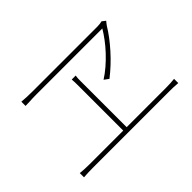

<svg xmlns="http://www.w3.org/2000/svg" viewBox="-97 -958 1194 1194"><g transform="rotate(-45 500.0 -360.5)"><path d="M242 -630Q229 -630 212.5 -629.5Q196 -629 182 -628Q164 -627 147 -627V-664Q169 -662 192.5 -661Q216 -660 242 -660H812Q823 -660 835 -661.5Q847 -663 853 -665L876 -647Q871 -640 866 -634.5Q861 -629 856 -621Q820 -561 761.5 -495.5Q703 -430 635 -377L605 -399Q638 -420 670 -447.5Q702 -475 731 -506Q760 -537 784 -569Q808 -601 825 -630ZM844 -89Q864 -89 881.5 -90Q899 -91 919 -93V-56Q899 -58 878 -58.5Q857 -59 844 -59H170Q133 -59 90 -56V-93Q111 -91 130.5 -90Q150 -89 170 -89H468V-496Q468 -507 467.5 -518Q467 -529 466 -540H501Q499 -529 498.5 -519.5Q498 -510 498 -496V-89Z"/></g></svg>

Font: SpoqaHanSansJP-Thin
Style: Regular
Weight: 250
Designer: [Source Han Sans]
Ryoko NISHIZUKA  (kana & ideographs); Paul D. Hunt (Latin, Greek & Cyrillic); Wenlong ZHANG  (bopomofo
Foundry: Spoqa (http://bi.spoqa.com)
Version: Version 1.002.20150607